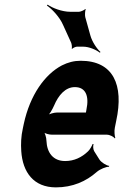

<svg xmlns="http://www.w3.org/2000/svg" viewBox="-20 -801 534 831"><path d="M329 -538C300 -538 274 -531 248 -518C174 -479 110 -390 83 -265L79 -246C71 -211 70 -178 72 -147C78 -55 126 10 222 10C294 10 353 -16 399 -57C413 -69 440 -80 451 -79L453 -83C441 -84 418 -98 410 -111L388 -146C383 -154 382 -169 385 -177L381 -178C378 -170 369 -153 361 -146C334 -120 301 -104 262 -104C210 -104 183 -140 181 -192C181 -206 174 -226 169 -233L168 -229C175 -223 192 -218 206 -218H443C455 -218 472 -209 477 -202L479 -204C476 -212 474 -234 477 -248L483 -278C517 -434 470 -538 329 -538ZM354 -326 353 -320C352 -317 351 -311 353 -310L355 -312C354 -314 350 -314 348 -314H227C214 -314 193 -308 183 -301L184 -297C194 -305 207 -328 214 -344C233 -389 263 -424 304 -424C350 -424 367 -387 354 -326ZM371 -648 349 -727C347 -734 348 -755 351 -761L349 -762C345 -757 328 -750 322 -750H284C249 -750 207 -766 186 -781L183 -777C204 -763 238 -728 253 -693L288 -616C290 -611 293 -596 290 -591L293 -590C296 -594 308 -599 313 -599H340C366 -599 397 -585 412 -573L415 -576C400 -589 379 -619 371 -648Z"/></svg>

Font: Asimov
Style: EdgeExtremeIt
Weight: 500
Designer: Google
Version: Version 2.000980: 2014